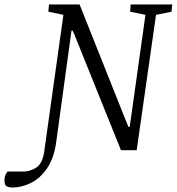

<svg xmlns="http://www.w3.org/2000/svg" viewBox="-106 -668 787 854"><path d="M-51 166Q-67 166 -76.5 160.5Q-86 155 -86 135Q-86 117 -80 106.5Q-74 96 -73 95H-7Q14 95 28.5 90Q43 85 53 79Q69 69 78 50.5Q87 32 91 4L176 -602L109 -616L112 -648H248L452 -136L465 -104H471L475 -132L541 -602L473 -616L475 -648H660L657 -616L588 -602L502 0H432L225 -514L217 -532H212L144 -36Q134 36 103.5 80.5Q73 125 32 145.5Q-9 166 -51 166Z"/></svg>

Font: Faustina Light
Style: Italic
Weight: 300
Italic angle: -8°
Designer: Alfonso Garcia
Foundry: http://www.omnibus-type.com
Version: Version 1.200